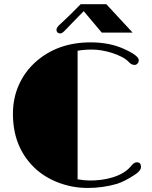

<svg xmlns="http://www.w3.org/2000/svg" viewBox="-20 -906 741 935"><path d="M646.5 -115.7Q666.5 -115.7 666.5 -93.3Q666.5 -74.7 638.2 -56.2Q585.4 -21.5 549.3 -10.7Q481.4 9.3 406.7 9.3Q332 9.3 262.9 -17.3Q193.8 -43.9 145 -91.8Q43 -192.4 43 -351.6Q43 -428.2 71.8 -492.4Q100.6 -556.6 151.4 -602.5Q258.8 -699.7 421.4 -699.7Q512.7 -699.7 582 -668.5Q655.8 -635.7 655.8 -612.8Q655.8 -603.5 649.7 -596.7Q643.6 -589.8 635.7 -589.8Q620.1 -589.8 607.4 -603.8Q594.7 -617.7 573 -628.9Q551.3 -640.1 525.4 -648.4Q472.7 -664.6 429.4 -664.6Q386.2 -664.6 357.9 -658.7V-32.7Q392.1 -26.9 418.5 -26.9Q444.8 -26.9 472.2 -30.3Q499.5 -33.7 525.9 -41.5Q585 -59.1 614.7 -93.3Q625.5 -106 631.8 -110.8Q638.2 -115.7 646.5 -115.7ZM307.1 -768.6 292.5 -753.9Q281.7 -743.2 273.4 -743.2Q265.1 -743.2 260 -748.3Q254.9 -753.4 254.9 -760.3Q254.9 -772.9 274.9 -790Q281.2 -796.4 291 -804.9Q300.8 -813.5 319.3 -832L373 -885.7H497.6L626 -747.1H475.6L387.7 -851.6Q326.7 -790 318.8 -781.2Q311 -772.5 307.1 -768.6Z"/></svg>

Font: Limelight
Style: Regular
Weight: 400
Designer: Nicole Fally
Foundry: Nicole Fally
Version: Version 1.002